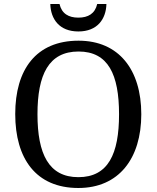

<svg xmlns="http://www.w3.org/2000/svg" viewBox="-20 -928 782 958"><path d="M371 -771C466 -771 509 -833 511 -908H465C454 -860 420 -840 371 -840C322 -840 288 -860 277 -908H231C233 -833 276 -771 371 -771ZM371 10C573 10 685 -137 685 -358C685 -580 573 -725 372 -725C159 -725 56 -580 56 -359C56 -137 159 10 371 10ZM371 -44C223 -44 167 -160 167 -358C167 -556 223 -671 372 -671C520 -671 574 -556 574 -358C574 -160 520 -44 371 -44Z"/></svg>

Font: Noto Serif Thai
Style: Regular
Weight: 400
Designer: Monotype Design Team
Foundry: Monotype Imaging Inc.
Version: Version 1.901